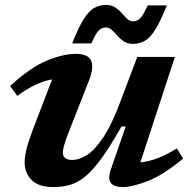

<svg xmlns="http://www.w3.org/2000/svg" viewBox="-20 -747 774 779"><path d="M430.5 -61.5 490 -234H473Q428 -154.5 392.8 -105.8Q357.5 -57 326.5 -31.5Q295.5 -6 264.2 3Q233 12 196.5 12Q137 12 108.5 -16.5Q80 -45 80 -88.5Q80 -109.5 87.2 -140.8Q94.5 -172 116 -228L191.5 -425Q125.5 -413.5 50 -358L21 -398Q103 -473.5 169.8 -501Q236.5 -528.5 287 -528.5Q336.5 -528.5 349.2 -502Q362 -475.5 341 -420L255.5 -202.5Q244.5 -173.5 239.8 -156.2Q235 -139 235 -128Q235 -98 274 -98Q300 -98 332 -117.5Q364 -137 400.2 -191.5Q436.5 -246 474.5 -351L537 -516H689.5L549.5 -88Q583.5 -91.5 619.8 -105.2Q656 -119 697.5 -145L723 -103.5Q640.5 -35.5 578 -11.8Q515.5 12 478.5 12Q442.5 12 429.5 -5.2Q416.5 -22.5 430.5 -61.5ZM657 -725Q632 -662.5 611.2 -628.8Q590.5 -595 568.8 -582Q547 -569 520 -569Q498 -569 482.8 -579Q467.5 -589 456 -602.2Q444.5 -615.5 433.8 -625.5Q423 -635.5 410 -635.5Q393.5 -635.5 381.2 -624Q369 -612.5 351 -571H273Q297.5 -633.5 318.2 -667.2Q339 -701 361 -714Q383 -727 410.5 -727Q432 -727 447.2 -717Q462.5 -707 474 -693.8Q485.5 -680.5 496 -670.5Q506.5 -660.5 519.5 -660.5Q536 -660.5 548.2 -672Q560.5 -683.5 579 -725Z"/></svg>

Font: Newsreader Caption SemiBold
Style: Italic
Weight: 600
Italic angle: -17°
Designer: Hugues Gentile
Foundry: Production Type
Version: Version 1.001